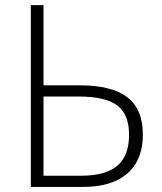

<svg xmlns="http://www.w3.org/2000/svg" viewBox="-20 -734 635 754"><path d="M150.9 -398.9H294.9Q418 -398.9 479.5 -352.3Q541 -305.7 541 -205.1Q541 -106 480.5 -53Q419.9 0 306.2 0H101.1V-713.9H150.9ZM150.9 -43.9H297.9Q394 -43.9 440.4 -82.8Q486.8 -121.6 486.8 -205.1Q486.8 -285.6 439.9 -320.3Q393.1 -355 288.1 -355H150.9Z"/></svg>

Font: JBL Sans
Style: Light
Weight: 300
Version: Version 1.10